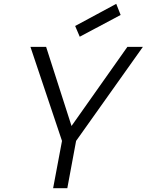

<svg xmlns="http://www.w3.org/2000/svg" viewBox="-20 -984 767 1004"><path d="M257.8 0 304.2 -247.1 139.2 -738.8H221.2L354 -325.2L646 -738.8H727.1L377.9 -247.1L332 0ZM397 -792 373 -848.1 587.9 -963.9 610.8 -905.8Z"/></svg>

Font: Involve
Style: Italic
Weight: 400
Italic angle: -10.5°
Designer: Stefan Peev
Foundry: Context Ltd.
Version: Version 1.001